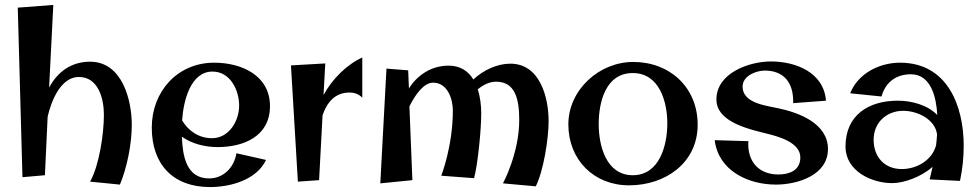

<svg xmlns="http://www.w3.org/2000/svg" viewBox="-20 -733 3967 778"><path d="M52 -702 71 -15 162 -23 173 -259C173 -259 204 -421 300 -421C379 -421 401 -332 401 -268C401 -191 382 -62 345 3L466 15C495 -55 514 -150 514 -227C514 -328 475 -483 345 -483C267 -483 212 -440 179 -378L196 -713Z M862 -137C968 -137 1074 -181 1074 -303C1074 -428 958 -479 848 -479C698 -479 595 -361 595 -216C595 -67 681 25 831 25C914 25 1020 -4 1058 -85L938 -112C929 -55 886 -10 827 -10C734 -10 720 -103 717 -179C758 -150 811 -137 862 -137ZM841 -443C913 -443 949 -368 949 -305C949 -243 908 -173 839 -173C785 -173 743 -203 718 -245C723 -324 752 -443 841 -443Z M1159 -468 1187 3 1273 -3 1287 -266C1304 -316 1336 -358 1396 -358C1416 -358 1434 -352 1448 -337V-500C1384 -471 1325 -411 1291 -348L1298 -476Z M1634 -448 1546 -455 1521 10 1651 -3 1639 -302C1664 -352 1698 -398 1735 -398C1794 -398 1815 -331 1815 -285C1815 -140 1768 -21 1768 -21L1901 -11C1916 -66 1930 -207 1930 -273C1930 -305 1926 -340 1916 -371C1938 -389 1963 -402 1990 -402C2067 -402 2084 -333 2084 -247C2084 -111 2018 10 2018 10L2151 22C2182 -39 2203 -170 2203 -242C2203 -339 2168 -475 2048 -475C1994 -475 1939 -449 1898 -411C1878 -444 1846 -467 1798 -467C1724 -467 1669 -425 1637 -375Z M2807 -228C2807 -378 2695 -482 2546 -482C2408 -482 2283 -369 2283 -229C2283 -86 2386 18 2529 18C2674 18 2807 -71 2807 -228ZM2684 -233C2684 -145 2653 -23 2544 -23C2436 -23 2406 -143 2406 -230C2406 -319 2434 -437 2544 -437C2652 -437 2684 -321 2684 -233Z M3124 15C3212 15 3335 -23 3335 -129C3335 -234 3215 -277 3135 -294C3086 -305 2989 -314 2989 -382C2989 -426 3044 -447 3079 -447C3157 -447 3195 -397 3194 -320V-315L3327 -325C3318 -440 3204 -484 3104 -484C3017 -484 2883 -438 2883 -330C2883 -235 3024 -208 3093 -190C3137 -179 3223 -155 3223 -95C3223 -42 3178 -26 3134 -26C3060 -26 3012 -72 3012 -149C3012 -153 3012 -157 3013 -161L2876 -165C2891 -41 3012 15 3124 15Z M3870 0C3880 -47 3885 -94 3885 -142C3885 -304 3819 -479 3627 -479C3544 -479 3457 -436 3425 -355L3552 -342C3568 -400 3611 -432 3671 -432C3753 -432 3774 -338 3778 -267C3738 -308 3674 -325 3618 -325C3500 -325 3406 -267 3406 -139C3406 -41 3510 9 3595 9C3644 9 3714 -17 3759 -57L3747 -6ZM3773 -144C3757 -85 3697 -48 3634 -48C3564 -48 3520 -97 3520 -167C3520 -236 3572 -284 3640 -284C3698 -284 3770 -249 3777 -188C3776 -173 3775 -159 3773 -144Z"/></svg>

Font: Original Surfer
Style: Regular
Weight: 400
Designer: Astigmatic (AOETI)
Foundry: Astigmatic (AOETI)
Version: Version 1.001